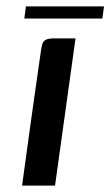

<svg xmlns="http://www.w3.org/2000/svg" viewBox="-20 -580 345 600"><path d="M49 0Q63 -105 78 -211Q93 -317 108 -422Q110 -435 112.5 -443Q115 -451 123 -455.5Q131 -460 148 -460H216L152 0ZM56 -522 61 -560H305L300 -522Z"/></svg>

Font: Genos Thin Medium
Style: Italic
Weight: 500
Italic angle: -8°
Version: Version 1.010